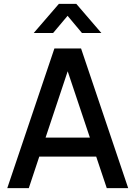

<svg xmlns="http://www.w3.org/2000/svg" viewBox="-20 -970 698 990"><path d="M154 -800H254L328.5 -888.5L402.5 -800H502.5L373.5 -950H283.5ZM398 -720H260.5L17.5 0H128.5L182.5 -162.5H476L530.5 0H641ZM215 -260.5 329 -602.5 443.5 -260.5Z"/></svg>

Font: Vela Sans SemBd
Style: Regular
Weight: 600
Designer: Principal design: Mikhail Sharanda - project Manrope.
Design modification: Ravid Balaliev
Foundry: Mikhail Sharanda
Version: Version 1.001